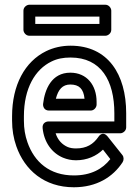

<svg xmlns="http://www.w3.org/2000/svg" viewBox="-20 -756 592 811"><path d="M463 -278V-243H185C174 -243 158 -236 160 -215C166 -155 199 -110 246 -90C263 -83 281 -79 301 -79C348 -79 387 -97 415 -124L446 -84C413 -42 364 -15 292 -15C189 -15 125 -72 96 -155C86 -183 81 -213 81 -246V-265C81 -384 129 -463 197 -496C221 -508 247 -513 278 -513C407 -513 463 -415 463 -278ZM278 -563C241 -563 206 -555 175 -540C85 -496 31 -397 31 -265V-246C31 -208 37 -172 49 -138C84 -38 167 35 292 35C388 35 457 -8 498 -71C503 -79 504 -92 497 -101L435 -179C413 -206 396 -179 395 -177C374 -147 346 -129 301 -129C287 -129 276 -131 266 -135C243 -145 224 -164 215 -193H488C499 -193 513 -203 513 -218V-278C513 -442 436 -563 278 -563ZM388 -326C388 -396 347 -449 277 -449C198 -449 169 -379 162 -317C161 -307 166 -289 187 -289H363C378 -289 388 -303 388 -314ZM337 -339H216C226 -378 244 -399 277 -399C314 -399 333 -381 337 -339ZM400 -655H129V-686H400ZM425 -605C436 -605 450 -615 450 -630V-711C450 -722 440 -736 425 -736H104C93 -736 79 -726 79 -711V-630C79 -619 89 -605 104 -605Z"/></svg>

Font: Asimov
Style: NarOu
Weight: 500
Designer: Google
Version: Version 2.000980; 2014